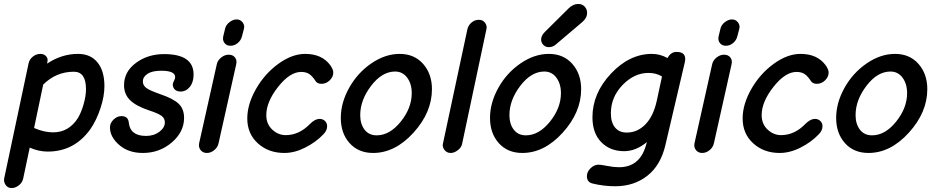

<svg xmlns="http://www.w3.org/2000/svg" viewBox="-31 -766 4728 969"><path d="M28 183Q8 183 -2.5 167.5Q-13 152 -10 135L113 -445Q117 -466 134.5 -480Q152 -494 173 -494Q190 -494 200.5 -483.5Q211 -473 209 -459L207 -445Q280 -494 363 -494Q426 -494 461 -451Q496 -408 496 -331Q496 -280 476 -219.5Q456 -159 425 -114Q344 -1 210 -1Q164 -1 119 -21L86 135Q82 155 64.5 169Q47 183 28 183ZM237 -98Q316 -98 362 -170Q379 -198 391 -240Q403 -282 403 -316Q403 -404 342 -404Q252 -404 187 -339L141 -120Q192 -98 237 -98Z M690 6Q617 6 570.5 -34.5Q524 -75 524 -123Q524 -145 542 -162.5Q560 -180 582 -180Q616 -180 619 -147Q626 -80 706 -80Q746 -80 773.5 -101Q801 -122 801 -148Q801 -169 784 -181.5Q767 -194 721 -209Q655 -231 625 -261Q595 -291 595 -336Q595 -404 655 -448.5Q715 -493 797 -493Q946 -493 946 -390Q946 -351 927 -327.5Q908 -304 880 -304Q862 -304 851.5 -314Q841 -324 841 -340Q841 -347 847 -358Q853 -369 853 -377Q853 -409 783 -409Q737 -409 713.5 -393.5Q690 -378 690 -355Q690 -335 707.5 -322Q725 -309 777 -291Q842 -269 870 -243Q898 -217 898 -171Q898 -100 836 -47Q774 6 690 6Z M1132 -535Q1113 -535 1102 -549Q1091 -563 1096 -584L1105 -621Q1109 -640 1127 -654Q1145 -668 1163 -668Q1182 -668 1193.5 -653Q1205 -638 1200 -620L1190 -582Q1185 -562 1168.5 -548.5Q1152 -535 1132 -535ZM974 -43 1063 -441Q1067 -461 1085 -475.5Q1103 -490 1123 -490Q1144 -490 1155 -476Q1166 -462 1161 -441L1072 -43Q1068 -23 1050.5 -8.5Q1033 6 1013 6Q993 6 981.5 -8.5Q970 -23 974 -43Z M1404 6Q1324 6 1270.5 -42.5Q1217 -91 1217 -168Q1217 -240 1261 -317Q1305 -394 1374 -444Q1443 -494 1509 -494Q1593 -494 1635 -438Q1651 -416 1651 -400Q1651 -378 1633 -360.5Q1615 -343 1592 -343Q1572 -343 1563 -355Q1547 -380 1531 -391.5Q1515 -403 1489 -403Q1432 -403 1372.5 -327.5Q1313 -252 1313 -185Q1313 -140 1343 -112Q1373 -84 1411 -84Q1479 -84 1534 -141Q1559 -166 1582 -166Q1598 -166 1609 -155.5Q1620 -145 1620 -129Q1620 -107 1601 -88Q1564 -49 1510 -21.5Q1456 6 1404 6Z M1852 6Q1778 6 1733.5 -43.5Q1689 -93 1689 -171Q1689 -247 1731 -322.5Q1773 -398 1843 -446Q1913 -494 1986 -494Q2060 -494 2104.5 -443.5Q2149 -393 2149 -316Q2149 -199 2056 -96.5Q1963 6 1852 6ZM1870 -83Q1936 -83 1991.5 -152Q2047 -221 2047 -296Q2047 -343 2024 -374Q2001 -405 1963 -405Q1897 -405 1842 -333Q1787 -261 1787 -185Q1787 -140 1809 -111.5Q1831 -83 1870 -83Z M2244 6Q2224 6 2212.5 -9Q2201 -24 2204 -39L2328 -619Q2333 -639 2349 -652.5Q2365 -666 2386 -666Q2406 -666 2417 -651Q2428 -636 2424 -619L2301 -39Q2297 -21 2279 -7.5Q2261 6 2244 6Z M2739 -528Q2722 -528 2711 -539.5Q2700 -551 2700 -567Q2700 -586 2719 -605L2839 -724Q2861 -746 2888 -746Q2907 -746 2919.5 -733Q2932 -720 2932 -701Q2932 -675 2907 -654L2776 -543Q2760 -528 2739 -528ZM2605 6Q2531 6 2486.5 -43.5Q2442 -93 2442 -171Q2442 -247 2484 -322.5Q2526 -398 2596 -446Q2666 -494 2739 -494Q2813 -494 2857.5 -443.5Q2902 -393 2902 -316Q2902 -199 2809 -96.5Q2716 6 2605 6ZM2623 -83Q2689 -83 2744.5 -152Q2800 -221 2800 -296Q2800 -343 2777 -374Q2754 -405 2716 -405Q2650 -405 2595 -333Q2540 -261 2540 -185Q2540 -140 2562 -111.5Q2584 -83 2623 -83Z M3074 174Q3015 174 2959 160Q2931 153 2931 123Q2931 101 2949.5 83Q2968 65 2990 65Q3000 65 3034 71.5Q3068 78 3093 78Q3196 78 3228 -29L3234 -49Q3178 -3 3119 -3Q3048 -3 3003.5 -48.5Q2959 -94 2959 -174Q2959 -295 3052.5 -394.5Q3146 -494 3259 -494Q3300 -494 3338 -473Q3354 -504 3384 -504Q3437 -504 3425 -451L3327 -33Q3303 69 3235.5 121.5Q3168 174 3074 174ZM3132 -97Q3186 -97 3226.5 -138.5Q3267 -180 3284 -259L3310 -380Q3281 -398 3242 -398Q3170 -398 3111 -337Q3052 -276 3052 -194Q3052 -148 3073 -122.5Q3094 -97 3132 -97Z M3632 -535Q3613 -535 3602 -549Q3591 -563 3596 -584L3605 -621Q3609 -640 3627 -654Q3645 -668 3663 -668Q3682 -668 3693.5 -653Q3705 -638 3700 -620L3690 -582Q3685 -562 3668.5 -548.5Q3652 -535 3632 -535ZM3474 -43 3563 -441Q3567 -461 3585 -475.5Q3603 -490 3623 -490Q3644 -490 3655 -476Q3666 -462 3661 -441L3572 -43Q3568 -23 3550.5 -8.5Q3533 6 3513 6Q3493 6 3481.5 -8.5Q3470 -23 3474 -43Z M3904 6Q3824 6 3770.5 -42.5Q3717 -91 3717 -168Q3717 -240 3761 -317Q3805 -394 3874 -444Q3943 -494 4009 -494Q4093 -494 4135 -438Q4151 -416 4151 -400Q4151 -378 4133 -360.5Q4115 -343 4092 -343Q4072 -343 4063 -355Q4047 -380 4031 -391.5Q4015 -403 3989 -403Q3932 -403 3872.5 -327.5Q3813 -252 3813 -185Q3813 -140 3843 -112Q3873 -84 3911 -84Q3979 -84 4034 -141Q4059 -166 4082 -166Q4098 -166 4109 -155.5Q4120 -145 4120 -129Q4120 -107 4101 -88Q4064 -49 4010 -21.5Q3956 6 3904 6Z M4352 6Q4278 6 4233.5 -43.5Q4189 -93 4189 -171Q4189 -247 4231 -322.5Q4273 -398 4343 -446Q4413 -494 4486 -494Q4560 -494 4604.5 -443.5Q4649 -393 4649 -316Q4649 -199 4556 -96.5Q4463 6 4352 6ZM4370 -83Q4436 -83 4491.5 -152Q4547 -221 4547 -296Q4547 -343 4524 -374Q4501 -405 4463 -405Q4397 -405 4342 -333Q4287 -261 4287 -185Q4287 -140 4309 -111.5Q4331 -83 4370 -83Z"/></svg>

Font: Comic Neue
Style: Bold Italic
Weight: 700
Italic angle: -12°
Designer: Craig Rozynski
Foundry: Craig Rozynski
Version: Version 2.003